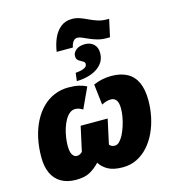

<svg xmlns="http://www.w3.org/2000/svg" viewBox="-138 -1084 1079 1204"><g transform="rotate(-15 401.5 -481.5)"><path d="M295.4 -796.9Q301.8 -842.3 318.8 -882.1Q335.9 -921.9 366.2 -946.8Q396.5 -971.7 440.9 -971.7Q468.3 -971.7 492.7 -962.6Q517.1 -953.6 541.5 -941.9Q565.9 -930.2 592.8 -921.1Q619.6 -912.1 651.9 -912.1H667L642.1 -798.8H618.7Q588.4 -798.8 561.8 -806.4Q535.2 -814 512.7 -824Q490.2 -834 472.9 -841.6Q455.6 -849.1 443.8 -849.1Q427.2 -849.1 416.5 -835.9Q405.8 -822.8 400.4 -796.9ZM370.1 -586.9 376.5 -639.2Q393.6 -640.6 410.9 -644Q428.2 -647.5 439.9 -655.5Q451.7 -663.6 451.7 -677.2Q451.7 -687.5 443.4 -692.9Q435.1 -698.2 426.3 -703.1Q413.6 -709 406.5 -717.3Q399.4 -725.6 399.4 -742.2Q399.4 -762.7 419.9 -780.3Q440.4 -797.9 479.5 -797.9Q513.2 -797.9 535.2 -777.3Q557.1 -756.8 557.1 -719.7Q557.1 -677.2 531.7 -647.9Q506.3 -618.7 463.9 -603.3Q421.4 -587.9 370.1 -586.9ZM206.5 9.8Q150.4 9.8 111.1 -12.7Q71.8 -35.2 51.5 -78.1Q31.2 -121.1 31.2 -182.6Q31.2 -249 43.9 -306.9Q56.6 -364.7 80.8 -411.9Q105 -459 138.9 -492.7Q172.9 -526.4 215.6 -544.4Q258.3 -562.5 307.6 -562.5Q347.2 -562.5 375.7 -555.9Q404.3 -549.3 424.8 -538.1L362.8 -404.3Q350.1 -413.1 338.1 -417Q326.2 -420.9 314 -420.9Q293.9 -420.9 277.3 -407.2Q260.7 -393.6 248 -370.8Q235.4 -348.1 226.8 -320.6Q218.3 -293 213.9 -264.4Q209.5 -235.8 209.5 -210.9Q209.5 -169.9 220.9 -151.9Q232.4 -133.8 249.5 -133.8Q260.3 -133.8 269.5 -138.4Q278.8 -143.1 285.6 -150.4L320.8 -310.5H496.1L461.4 -150.9Q467.3 -142.6 475.6 -138.4Q483.9 -134.3 497.1 -134.3Q512.2 -134.3 526.4 -148.4Q540.5 -162.6 552.5 -186Q564.5 -209.5 573.7 -237.8Q583 -266.1 588.1 -295.2Q593.3 -324.2 593.3 -348.6Q593.3 -387.7 580.6 -404.3Q567.9 -420.9 547.4 -420.9Q534.7 -421.4 519.5 -417.5Q504.4 -413.6 485.4 -403.8L469.7 -538.1Q497.1 -550.3 526.6 -556.4Q556.2 -562.5 585.9 -562.5Q647.5 -562.5 689 -539.8Q730.5 -517.1 751.5 -471.2Q772.5 -425.3 772.5 -355Q772.5 -301.3 761.5 -248.5Q750.5 -195.8 728.8 -149.2Q707 -102.5 675 -66.9Q643.1 -31.2 601.6 -10.7Q560.1 9.8 509.8 9.8Q450.2 9.8 415 -9.5Q379.9 -28.8 360.8 -59.6Q330.1 -27.3 296.4 -8.8Q262.7 9.8 206.5 9.8Z"/></g></svg>

Font: Open Sans SemiCondensed ExtraBold
Style: Italic
Weight: 800
Width: 4
Italic angle: -12°
Designer: Monotype Design Team
Foundry: Monotype Imaging Inc.
Version: Version 3.003